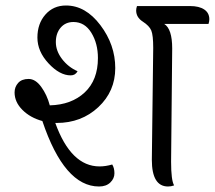

<svg xmlns="http://www.w3.org/2000/svg" viewBox="-20 -673 781 698"><path d="M186 -226H181Q238 -68 342 -68Q364 -68 388 -75Q396 -62 396 -43Q396 -24 381 -9.5Q366 5 340 5Q214 5 134 -233Q90 -245 61.5 -273.5Q33 -302 33 -337Q33 -357 46 -371.5Q59 -386 84 -386Q109 -386 130 -357Q151 -328 161 -290Q240 -292 288 -337Q336 -382 336 -462Q336 -515 312 -554Q288 -593 247 -593Q218 -593 200.5 -572.5Q183 -552 183 -520Q183 -488 205.5 -458.5Q228 -429 262 -414Q254 -399 237 -399Q197 -399 156.5 -442.5Q116 -486 116 -536.5Q116 -587 145 -620Q174 -653 220 -653Q291 -653 345 -581.5Q399 -510 399 -425.5Q399 -341 337.5 -283.5Q276 -226 186 -226ZM532 -92 537 -499Q537 -545 530 -562Q523 -579 499 -594.5Q475 -610 475 -635Q475 -642 478 -651H671Q704 -651 722.5 -638.5Q741 -626 741 -603Q741 -595 738 -586H577Q606 -568 606 -497L602 -85Q602 -17 613 1Q602 5 591 5Q532 5 532 -92Z"/></svg>

Font: Laila
Style: Regular
Weight: 400
Version: Version 1.301;PS 1.0;hotconv 1.0.78;makeotf.lib2.5.61930; tt